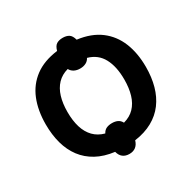

<svg xmlns="http://www.w3.org/2000/svg" viewBox="-180 -954 1196 1196"><g transform="rotate(-30 418.0 -356.5)"><path d="M418.9 61Q390.6 61 372.6 47.1Q354.5 33.2 347.2 4.9Q272.9 -4.4 218.5 -34.2Q164.1 -64 128.4 -111.3Q92.8 -158.7 75.4 -221.4Q58.1 -284.2 58.1 -358.9Q58.1 -458.5 89.1 -535.2Q120.1 -611.8 184.3 -659.7Q248.5 -707.5 348.1 -720.2Q356.9 -752.4 374.5 -763.2Q392.1 -773.9 418.9 -773.9Q444.8 -773.9 462.4 -763.2Q480 -752.4 488.8 -720.2Q587.4 -707.5 651.4 -659.4Q715.3 -611.3 746.6 -534.4Q777.8 -457.5 777.8 -357.9Q777.8 -283.7 760.5 -221.7Q743.2 -159.7 708 -112.5Q672.9 -65.4 618.7 -35.4Q564.5 -5.4 491.2 4.9Q482.9 32.7 464.6 46.9Q446.3 61 418.9 61ZM351.1 -125Q361.8 -145 378.9 -152.6Q396 -160.2 418.9 -160.2Q440.9 -160.2 458 -152.6Q475.1 -145 485.8 -125Q533.2 -137.7 563.2 -168.9Q593.3 -200.2 607.7 -248Q622.1 -295.9 622.1 -357.9Q622.1 -450.2 589.8 -510.3Q557.6 -570.3 487.8 -589.8Q478.5 -571.3 460.4 -562.3Q442.4 -553.2 418.9 -553.2Q395 -553.2 377.2 -562.3Q359.4 -571.3 349.1 -589.8Q302.7 -577.1 272.7 -545.7Q242.7 -514.2 228.3 -466.8Q213.9 -419.4 213.9 -357.9Q213.9 -295.9 228.5 -248Q243.2 -200.2 273.7 -168.9Q304.2 -137.7 351.1 -125Z"/></g></svg>

Font: Wonky
Style: Regular
Weight: 400
Designer: Monotype Design Team
Foundry: Monotype Imaging Inc.
Version: Version 3.000